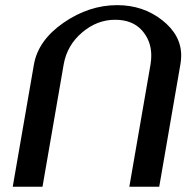

<svg xmlns="http://www.w3.org/2000/svg" viewBox="-20 -723 750 743"><path d="M596.2 -0.5H480.5L562.5 -473.6Q565.4 -491.2 565.4 -507.8Q565.4 -565.4 528.8 -606Q492.2 -646.5 425.3 -646.5Q355.5 -646.5 297.6 -597.2Q239.7 -547.9 226.6 -474.6L144.5 -0.5H29.3L111.3 -473.6Q127.9 -567.4 226.3 -635.3Q324.7 -703.1 433.6 -703.1Q533.2 -703.1 607.2 -645.3Q681.2 -587.4 681.2 -507.8Q681.2 -491.7 678.2 -474.6Z"/></svg>

Font: Kelvinch
Style: Bold Italic
Weight: 700
Italic angle: -10°
Designer: Paul James Miller
Foundry: High-Logic / Made with FontCreator
Version: Version 3.30 September 23, 2016